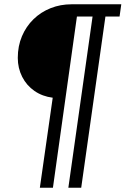

<svg xmlns="http://www.w3.org/2000/svg" viewBox="-20 -706 586 896"><path d="M166 170 226 -250Q178 -256 141 -281.5Q104 -307 83.5 -347.5Q63 -388 63 -436Q63 -491 82.5 -537Q102 -583 136.5 -616.5Q171 -650 216.5 -668Q262 -686 314 -686H546L538 -629H472L359 170H299L412 -629H339L227 170Z"/></svg>

Font: Chivo Medium Light
Style: Italic
Weight: 300
Italic angle: -8.05°
Version: Version 2.002